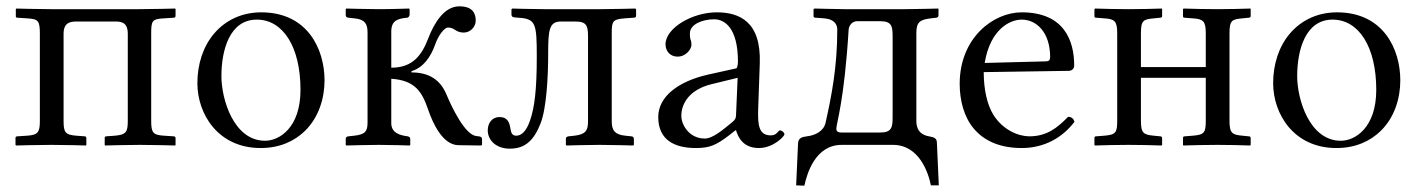

<svg xmlns="http://www.w3.org/2000/svg" viewBox="-20 -458 4487 607"><path d="M106 -351V-76C106 -41 101 -31 65 -29L35 -27C31 -27 29 -25 29 -22V0L31 2C31 2 99 0 143 0C186 0 252 2 252 2L253 0V-21C253 -25 251 -27 248 -27L221 -29C187 -32 181 -38 181 -76V-351C181 -386 201 -390 222 -390H343C363 -390 384 -388 384 -351V-76C384 -41 379 -32 343 -29L316 -27C313 -27 311 -25 311 -22V0L312 2C312 2 379 0 422 0C466 0 534 2 534 2L535 0V-21C535 -25 533 -27 529 -27L499 -29C464 -31 458 -38 458 -76V-352C458 -393 461 -398 499 -400L529 -402C533 -402 535 -404 535 -408V-429L534 -431C534 -431 464 -429 419 -429H142C99 -429 32 -431 32 -431L30 -429V-407C30 -403 32 -402 35 -402L65 -400C101 -398 106 -393 106 -351Z M604 -195C604 -98 669 10 804 10C865 10 911 -12 944 -44C987 -86 1006 -146 1006 -204C1006 -303 952 -419 806 -419C743 -419 692 -393 657 -352C622 -311 604 -255 604 -195ZM792 -396C874 -396 930 -311 930 -174C930 -54 863 -13 818 -13C719 -13 680 -144 680 -217C680 -300 706 -396 792 -396Z M1073 0 1075 2C1075 2 1143 0 1178 0C1217 0 1275 2 1275 2L1277 0V-19C1277 -24 1273 -26 1269 -27C1247 -30 1217 -36 1217 -69V-209C1292 -204 1314 -168 1333 -113C1348 -69 1379 0 1429 1L1501 2L1504 0V-18C1504 -25 1497 -27 1493 -27L1485 -28C1449 -33 1408 -120 1392 -158C1372 -207 1335 -229 1281 -229V-233C1318 -244 1342 -278 1356 -318C1367 -349 1386 -371 1396 -371C1405 -371 1412 -368 1418 -364C1425 -359 1434 -355 1446 -355C1467 -355 1484 -373 1484 -393C1484 -417 1473 -438 1432 -438C1384 -438 1352 -384 1334 -337C1313 -282 1284 -244 1217 -244V-358C1217 -394 1238 -399 1267 -402C1271 -402 1275 -407 1275 -412V-429L1273 -431C1273 -431 1217 -429 1178 -429C1143 -429 1075 -431 1075 -431L1073 -429V-410C1073 -405 1076 -403 1081 -402L1100 -400C1132 -397 1142 -384 1142 -356V-71C1142 -43 1135 -33 1100 -29L1081 -27C1076 -26 1073 -24 1073 -19Z M1522 -46C1522 -15 1548 12 1592 12C1640 12 1668 -14 1689 -68C1708 -116 1713 -218 1713 -286C1713 -364 1716 -390 1754 -390H1799C1835 -390 1839 -376 1839 -342V-74C1839 -45 1831 -33 1796 -29L1777 -27C1772 -26 1769 -24 1769 -19V0L1771 2C1771 2 1839 0 1875 0C1914 0 1982 2 1982 2L1984 0V-19C1984 -24 1980 -27 1976 -27L1957 -29C1925 -32 1914 -45 1914 -74V-353C1914 -391 1917 -397 1955 -400L1983 -402C1989 -402 1991 -404 1991 -409V-429L1988 -431C1988 -431 1920 -429 1877 -429H1703C1663 -429 1600 -431 1600 -431L1597 -429V-413C1597 -404 1601 -403 1618 -402C1674 -399 1677 -384 1677 -279C1677 -174 1670 -119 1656 -78C1644 -42 1628 -29 1612 -29C1600 -29 1596 -37 1594 -50C1591 -69 1586 -88 1559 -88C1535 -88 1522 -68 1522 -46Z M2307 -46C2313 -26 2328 10 2379 10C2426 10 2460 -28 2460 -33C2460 -40 2450 -46 2446 -46C2440 -46 2437 -30 2417 -30C2380 -30 2375 -60 2377 -115L2382 -257C2387 -391 2316 -419 2246 -419C2168 -419 2084 -369 2084 -318C2084 -295 2100 -279 2122 -279C2150 -279 2166 -304 2166 -316C2166 -323 2165 -329 2163 -333C2162 -336 2161 -342 2161 -352C2161 -382 2202 -397 2238 -397C2270 -397 2313 -371 2313 -263C2313 -256 2311 -243 2308 -242L2218 -222C2125 -201 2061 -153 2061 -88C2061 -15 2113 10 2180 10C2224 10 2244 1 2286 -31L2305 -46ZM2312 -212 2307 -95C2307 -83 2302 -77 2294 -71C2269 -51 2235 -20 2208 -20C2160 -20 2134 -62 2134 -92C2134 -130 2159 -175 2230 -192Z M2497 128 2523 129C2531 92 2557 0 2641 0H2803C2886 0 2915 88 2923 128H2948L2942 -6C2942 -20 2935 -24 2917 -27C2900 -30 2877 -39 2877 -76V-353C2877 -387 2887 -396 2923 -400L2940 -402C2943 -402 2947 -405 2947 -409V-429L2946 -431C2946 -431 2873 -429 2840 -429H2650C2633 -429 2555 -431 2555 -431L2552 -429V-407C2552 -403 2555 -402 2559 -402L2586 -400C2621 -397 2627 -377 2627 -365C2627 -246 2609 -155 2590 -70C2584 -43 2557 -30 2531 -27C2517 -25 2504 -23 2503 -5ZM2624 -51C2624 -68 2649 -137 2663 -365C2663 -369 2668 -391 2691 -391H2762C2799 -391 2802 -376 2802 -342V-88C2802 -55 2799 -39 2762 -39H2643C2633 -39 2624 -40 2624 -51Z M3357 -89C3322 -53 3289 -27 3234 -27C3200 -27 3150 -47 3120 -96C3101 -127 3090 -175 3090 -230L3358 -234C3369 -234 3376 -241 3376 -251C3376 -331 3343 -419 3210 -419C3120 -419 3014 -338 3014 -193C3014 -140 3028 -87 3059 -51C3091 -13 3141 10 3210 10C3282 10 3339 -23 3377 -73C3374 -83 3368 -88 3357 -89ZM3093 -259C3111 -367 3174 -396 3210 -396C3256 -396 3300 -357 3300 -277C3300 -268 3296 -264 3286 -264Z M3792 -77C3792 -39 3788 -32 3751 -29L3725 -27C3722 -27 3720 -25 3720 -22V0L3721 2C3751 1 3793 0 3829 0C3866 0 3902 1 3932 2L3934 0V-21C3934 -25 3932 -27 3928 -27L3908 -29C3875 -32 3867 -37 3867 -77V-353C3867 -394 3875 -397 3908 -400L3928 -402C3932 -402 3934 -404 3934 -408V-429L3933 -431C3903 -430 3866 -429 3829 -429C3793 -429 3752 -430 3722 -431L3720 -429V-407C3720 -403 3722 -402 3725 -402L3751 -400C3784 -398 3792 -391 3792 -353V-246H3587V-353C3587 -394 3595 -397 3628 -400L3648 -402C3652 -402 3654 -404 3654 -408V-429L3653 -431C3623 -430 3585 -429 3548 -429C3512 -429 3472 -430 3442 -431L3440 -429V-407C3440 -403 3442 -402 3445 -402L3471 -400C3504 -398 3512 -391 3512 -353V-77C3512 -39 3508 -32 3471 -29L3445 -27C3442 -27 3440 -25 3440 -22V0L3441 2C3471 1 3512 0 3548 0C3585 0 3622 1 3652 2L3654 0V-21C3654 -25 3652 -27 3648 -27L3628 -29C3595 -32 3587 -37 3587 -77V-212H3792Z M4005 -195C4005 -98 4070 10 4205 10C4266 10 4312 -12 4345 -44C4388 -86 4407 -146 4407 -204C4407 -303 4353 -419 4207 -419C4144 -419 4093 -393 4058 -352C4023 -311 4005 -255 4005 -195ZM4193 -396C4275 -396 4331 -311 4331 -174C4331 -54 4264 -13 4219 -13C4120 -13 4081 -144 4081 -217C4081 -300 4107 -396 4193 -396Z"/></svg>

Font: Libertinus Serif Display
Style: Regular
Weight: 400
Designer: Philipp H. Poll, Khaled Hosny
Foundry: Caleb Maclennan
Version: Version 7.050;RELEASE